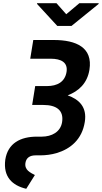

<svg xmlns="http://www.w3.org/2000/svg" viewBox="-20 -961 637 1200"><path d="M13 37C-1 144 56 198 144 219L198 133C170 118 132 102 139 57C144 25 167 10 202 10H230C267 10 302 5 333 -4C421 -30 493 -90 510 -199C525 -292 474 -340 403 -365C471 -391 525 -439 539 -525C561 -664 457 -711 316 -711H188L169 -594H297C362 -594 405 -571 396 -512C386 -449 338 -423 273 -423H200L181 -305H251C331 -305 380 -273 368 -197C358 -136 303 -107 241 -107H211C108 -107 29 -66 13 37ZM211 -937 338 -799H427L596 -936L597 -941H476L394 -872L333 -941H212Z"/></svg>

Font: Asimov Pro
Style: BdObl
Weight: 700
Designer: Google
Version: Version 2.000980; 2014